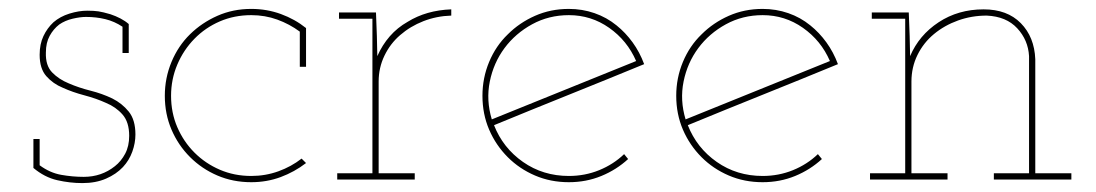

<svg xmlns="http://www.w3.org/2000/svg" viewBox="-20 -403 2460 431"><path d="M256 -28Q241 -12 218 -2Q195 8 165 8Q137 8 108.5 1.5Q80 -5 55 -26V-91H69V-32Q92 -15 117.5 -10.5Q143 -6 168 -6Q188 -6 205.5 -12Q223 -18 238 -30Q252 -41 261 -58Q270 -75 270 -98Q270 -129 255 -146Q240 -163 218 -172Q196 -182 169.5 -189Q143 -196 121 -206Q99 -215 84 -232Q69 -249 69 -280Q69 -304 77.5 -322Q86 -340 100 -353Q115 -366 136 -372.5Q157 -379 176 -379Q191 -379 201 -377.5Q211 -376 228 -371Q240 -367 250.5 -361.5Q261 -356 269 -349V-284H255V-343Q237 -355 216.5 -360Q196 -365 173 -365Q160 -365 143 -361Q126 -357 113 -348Q100 -338 91.5 -322.5Q83 -307 83 -285Q82 -256 97 -240.5Q112 -225 134 -216Q157 -206 183 -199.5Q209 -193 232 -182Q254 -171 269 -152.5Q284 -134 284 -101Q284 -82 277 -62.5Q270 -43 256 -28Z M667 -37Q641 -17 610 -5.5Q579 6 544 6Q503 6 468 -9Q433 -24 406.5 -50.5Q380 -77 365 -112Q350 -147 350 -188Q350 -228 365 -264Q380 -300 406.5 -326Q433 -352 468 -367.5Q503 -383 544 -383Q579 -383 610.5 -371.5Q642 -360 667 -340V-253H653V-332Q630 -349 602.5 -359Q575 -369 544 -369Q506 -369 473.5 -355Q441 -341 416.5 -316Q392 -291 378 -258Q364 -225 364 -188Q364 -150 378 -117.5Q392 -85 416.5 -60.5Q441 -36 473.5 -22Q506 -8 544 -8Q576 -8 605 -18.5Q634 -29 657 -47Z M911 0H737V-14H816V-361H741V-375H824L826 -322Q826 -309 826.5 -299.5Q827 -290 827 -277Q838 -302 855 -321.5Q872 -341 895 -354Q916 -367 940.5 -374Q965 -381 993 -382V-368Q960 -367 930.5 -355.5Q901 -344 878 -324Q856 -305 843 -278Q830 -251 830 -220V-14H911Z M1390 -46Q1364 -22 1330 -8Q1296 6 1257 6Q1216 6 1181 -9Q1146 -24 1120 -50Q1093 -77 1078 -112Q1063 -147 1063 -188Q1063 -228 1078 -264Q1093 -300 1120 -326Q1146 -352 1181 -367.5Q1216 -383 1257 -383Q1287 -383 1314.5 -373.5Q1342 -364 1364 -346Q1384 -330 1400 -308Q1416 -286 1426 -259Q1341 -224 1257.5 -190.5Q1174 -157 1089 -122Q1109 -71 1154 -39.5Q1199 -8 1257 -8Q1293 -8 1325 -21Q1357 -34 1381 -57ZM1257 -369Q1212 -369 1174.5 -348.5Q1137 -328 1112.5 -295Q1088 -262 1079.5 -220Q1071 -178 1084 -135Q1165 -168 1246 -200.5Q1327 -233 1408 -266Q1388 -312 1347.5 -340.5Q1307 -369 1257 -369Z M1825 -46Q1799 -22 1765 -8Q1731 6 1692 6Q1651 6 1616 -9Q1581 -24 1555 -50Q1528 -77 1513 -112Q1498 -147 1498 -188Q1498 -228 1513 -264Q1528 -300 1555 -326Q1581 -352 1616 -367.5Q1651 -383 1692 -383Q1722 -383 1749.5 -373.5Q1777 -364 1799 -346Q1819 -330 1835 -308Q1851 -286 1861 -259Q1776 -224 1692.5 -190.5Q1609 -157 1524 -122Q1544 -71 1589 -39.5Q1634 -8 1692 -8Q1728 -8 1760 -21Q1792 -34 1816 -57ZM1692 -369Q1647 -369 1609.5 -348.5Q1572 -328 1547.5 -295Q1523 -262 1514.5 -220Q1506 -178 1519 -135Q1600 -168 1681 -200.5Q1762 -233 1843 -266Q1823 -312 1782.5 -340.5Q1742 -369 1692 -369Z M2107 0H1933V-14H2012V-361H1937V-375H2020L2022 -322Q2022 -309 2022.5 -299.5Q2023 -290 2023 -277Q2043 -324 2087 -353Q2131 -382 2188 -382Q2241 -382 2271.5 -351Q2302 -320 2304 -270V-14H2385V0H2211V-14H2290V-277Q2288 -313 2263.5 -339.5Q2239 -366 2195 -368Q2161 -368 2130.5 -357Q2100 -346 2076.5 -326.5Q2053 -307 2039.5 -279.5Q2026 -252 2026 -220V-14H2107Z"/></svg>

Font: Josefin Slab Thin
Style: Regular
Weight: 100
Designer: Santiago Orozco
Foundry: Typemade
Version: Version 2.000